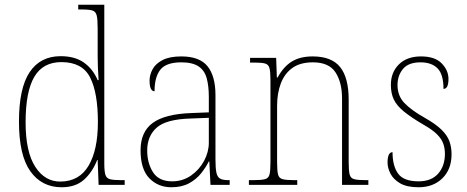

<svg xmlns="http://www.w3.org/2000/svg" viewBox="-20 -780 1972 810"><path d="M240 10Q156 10 108 -57.5Q60 -125 60 -267Q60 -408 105 -475.5Q150 -543 236 -543Q296 -543 334 -516Q372 -489 392 -442H396Q394 -469 393 -494.5Q392 -520 392 -543V-660Q392 -698 388 -714.5Q384 -731 370.5 -735.5Q357 -740 327 -740H310V-760H420V-91Q420 -58 424.5 -43Q429 -28 444 -24Q459 -20 492 -20H506V0H396L392 -105H390Q370 -54 334.5 -22Q299 10 240 10ZM236 -14Q315 -15 354 -81.5Q393 -148 393 -265Q393 -389 360 -453.5Q327 -518 239 -518Q161 -518 124.5 -455.5Q88 -393 88 -264Q88 -139 129 -76Q170 -13 236 -14Z M703 10Q647 10 610 -28Q573 -66 573 -146Q573 -224 624.5 -261.5Q676 -299 786 -303L861 -306V-371Q861 -417 852 -450Q843 -483 817.5 -500Q792 -517 745 -517Q681 -517 656.5 -486Q632 -455 632 -395Q611 -395 611 -440Q611 -464 623.5 -487.5Q636 -511 665.5 -526.5Q695 -542 745 -542Q822 -542 855.5 -500.5Q889 -459 889 -379V-107Q889 -70 893 -51.5Q897 -33 908.5 -26.5Q920 -20 944 -20H949V0H868L863 -99H861Q849 -75 829 -49.5Q809 -24 778 -7Q747 10 703 10ZM706 -15Q751 -15 786 -39.5Q821 -64 841 -101.5Q861 -139 861 -178V-283L784 -280Q681 -277 641 -241.5Q601 -206 601 -145Q601 -92 625.5 -53.5Q650 -15 706 -15Z M1030 0V-20H1048Q1082 -20 1097.5 -24Q1113 -28 1117 -44Q1121 -60 1121 -95V-442Q1121 -476 1117 -492Q1113 -508 1098.5 -512Q1084 -516 1054 -516H1035V-536H1145L1148 -453H1151Q1177 -500 1212 -521Q1247 -542 1299 -542Q1379 -542 1415 -497Q1451 -452 1451 -359V-95Q1451 -60 1455 -44Q1459 -28 1474.5 -24Q1490 -20 1523 -20H1534V0H1423V-365Q1423 -432 1395.5 -474.5Q1368 -517 1300 -517Q1246 -517 1213 -493Q1180 -469 1164.5 -427.5Q1149 -386 1149 -334V-95Q1149 -60 1153 -44Q1157 -28 1172.5 -24Q1188 -20 1222 -20H1234V0Z M1746 10Q1696 10 1667.5 -7Q1639 -24 1627 -48Q1615 -72 1615 -94Q1615 -138 1636 -138Q1636 -80 1659.5 -47.5Q1683 -15 1746 -15Q1800 -15 1828.5 -47.5Q1857 -80 1857 -131Q1857 -154 1850 -174Q1843 -194 1823.5 -213.5Q1804 -233 1765 -255Q1714 -285 1684 -309.5Q1654 -334 1641.5 -360Q1629 -386 1629 -422Q1629 -475 1663 -508.5Q1697 -542 1756 -542Q1815 -542 1843.5 -512.5Q1872 -483 1872 -447Q1872 -405 1851 -405Q1851 -466 1826 -491.5Q1801 -517 1754 -517Q1703 -517 1680 -489Q1657 -461 1657 -421Q1657 -376 1686 -345.5Q1715 -315 1772 -283Q1818 -257 1842.5 -233Q1867 -209 1876 -184Q1885 -159 1885 -129Q1885 -66 1846.5 -28Q1808 10 1746 10Z"/></svg>

Font: Noto Serif Georgian SemiCondensed Thin
Style: Regular
Weight: 100
Width: 4
Designer: Monotype Design Team, Akaki Razmadze
Foundry: Google LLC
Version: Version 2.003; ttfautohint (v1.8.4.7-5d5b)